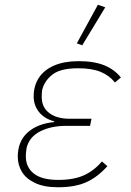

<svg xmlns="http://www.w3.org/2000/svg" viewBox="-20 -778 553 810"><path d="M410 -97 433 -77Q393 -32 345.5 -10Q298 12 225 12Q166 12 128 -6Q90 -24 72.5 -53Q55 -82 55 -117Q55 -181 96 -218.5Q137 -256 208 -263L209 -266Q167 -277 144.5 -305.5Q122 -334 122 -371Q122 -417 144.5 -450.5Q167 -484 209.5 -502Q252 -520 312 -520Q377 -520 420 -502.5Q463 -485 490 -451L465 -430Q441 -460 404 -475Q367 -490 310 -490Q236 -490 202 -464Q168 -438 158 -399Q157 -393 156.5 -385.5Q156 -378 156 -369Q156 -325 188 -301Q220 -277 273 -277H366L360 -247H258Q195 -247 149 -223.5Q103 -200 92 -153Q90 -141 89.5 -132.5Q89 -124 89 -118Q89 -73 122.5 -46Q156 -19 226 -19Q290 -19 333 -38Q376 -57 410 -97ZM424 -747 327 -587 304 -595 393 -758Z"/></svg>

Font: IBM Plex Sans ExtraLight
Style: Italic
Weight: 250
Italic angle: -11.31°
Designer: Mike Abbink, Paul van der Laan, Pieter van Rosmalen
Foundry: Bold Monday
Version: Version 3.201